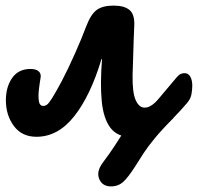

<svg xmlns="http://www.w3.org/2000/svg" viewBox="-20 -484 706 685"><path d="M638 -223Q652 -223 659 -210.5Q666 -198 666 -178Q666 -164 663 -147.5Q660 -131 647 -116Q624 -89 596.5 -61Q569 -33 533.5 -14Q498 5 449 5Q399 5 374 -28Q349 -61 343 -123Q337 -185 344 -273H342Q303 -143 245 -69.5Q187 4 110 4Q58 4 29.5 -34.5Q1 -73 1 -126Q1 -174 23.5 -206Q46 -238 89 -238Q108 -238 117.5 -230Q127 -222 125 -208Q122 -191 119 -166.5Q116 -142 118.5 -124Q121 -106 135 -106Q141 -106 147.5 -110.5Q154 -115 166 -134Q178 -153 200 -194Q223 -238 247.5 -293Q272 -348 288 -391Q304 -433 325 -448.5Q346 -464 385 -464Q424 -464 442.5 -448Q461 -432 459 -392Q458 -374 457 -343Q456 -312 455 -278Q454 -244 453 -217Q452 -154 464 -127Q476 -100 496 -100Q519 -100 544.5 -130Q570 -160 611 -209Q619 -218 625.5 -220.5Q632 -223 638 -223ZM599 -63Q557 -21 532 9.5Q507 40 492 63Q477 86 464 107Q438 148 420 164.5Q402 181 376 181Q345 181 334 154.5Q323 128 347 96Q371 64 389 36.5Q407 9 435 -35L512 -91Z"/></svg>

Font: Pacifico
Style: Regular
Weight: 400
Designer: Vernon Adams
Foundry: Vernon Adams
Version: Version 3.010; ttfautohint (v1.8.4.7-5d5b)